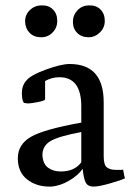

<svg xmlns="http://www.w3.org/2000/svg" viewBox="-20 -679 501 711"><path d="M310 -659Q336 -660 352 -644Q368 -628 368 -602Q368 -576 350 -559Q332 -541 308 -541Q282 -541 266 -557Q250 -573 250 -598Q250 -623 267 -641Q284 -659 310 -659ZM134 -659Q160 -660 176 -644Q192 -628 192 -602Q192 -576 175 -559Q158 -541 132 -541Q106 -541 90 -557Q74 -573 73 -598Q72 -623 90 -641Q108 -659 134 -659ZM408 -50H429Q434 -50 436 -51Q440 -25 443 -19Q430 -12 388 0Q346 12 326 12Q306 12 298 -2Q290 -16 286 -54Q270 -30 236 -10Q202 10 168 12H163Q114 12 80 -15Q46 -42 46 -93Q46 -144 94 -172Q142 -200 281 -225V-285Q281 -393 200 -393Q172 -393 147 -379V-311Q146 -306 120 -301Q94 -296 86 -296Q78 -296 69 -298Q61 -306 61 -334Q61 -362 77 -380Q92 -400 149 -421Q206 -442 238 -442Q364 -442 364 -300V-100Q364 -68 376 -59Q388 -50 408 -50ZM205 -44Q256 -44 281 -78V-190Q195 -174 166 -156Q137 -138 137 -104Q139 -72 158 -58Q177 -44 205 -44Z"/></svg>

Font: Lusitana
Style: Regular
Weight: 400
Designer: Ana Paula Megda
Foundry: Ana Paula Megda
Version: Version 1.001; ttfautohint (v1.4.1)